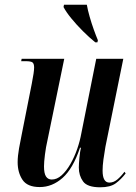

<svg xmlns="http://www.w3.org/2000/svg" viewBox="-20 -786 576 816"><path d="M406 10Q351 10 333 -15Q315 -40 315 -74Q315 -89 317.5 -115.5Q320 -142 324 -158H320Q290 -69 246 -30Q202 9 149 9Q96 9 75.5 -22Q55 -53 55 -97Q55 -122 61 -156Q67 -190 73 -218L115 -430Q120 -455 122.5 -472.5Q125 -490 125 -499Q125 -514 119 -520Q113 -526 88 -526H70L72 -536H253L182 -191Q175 -161 171 -129Q167 -97 167 -79Q167 -49 175.5 -36Q184 -23 200 -23Q222 -23 242 -41Q262 -59 279 -88.5Q296 -118 308 -152.5Q320 -187 326 -221L389 -536H504L428 -162Q423 -134 419.5 -107.5Q416 -81 416 -61Q416 -10 445 -10Q463 -10 479 -23.5Q495 -37 509 -56L514 -49Q495 -24 472 -7Q449 10 406 10ZM385 -606Q359 -627 332 -654Q305 -681 283 -708Q261 -735 250 -756L252 -766H349Q353 -743 361 -715Q369 -687 378.5 -660.5Q388 -634 396 -615L394 -606Z"/></svg>

Font: Noto Serif Display ExtraCondensed SemiBold
Style: Italic
Weight: 600
Width: 2
Italic angle: -12°
Designer: Monotype Design Team
Foundry: Monotype Imaging Inc.
Version: Version 2.009